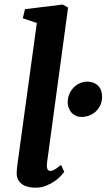

<svg xmlns="http://www.w3.org/2000/svg" viewBox="-20 -826 475 855"><path d="M54.2 -56.2Q54.2 -64 55.4 -75.2Q56.6 -86.4 57.6 -93.8L144 -723.6L81.5 -744.6L91.3 -785.2L258.8 -805.7L283.2 -792.5L189.5 -102.1Q187 -85 190.4 -75Q193.8 -64.9 203.6 -64.9Q207 -64.9 211.4 -65.9Q215.8 -66.9 221.2 -69.8Q226.6 -72.8 234.1 -78.1Q241.7 -83.5 252 -91.8L266.1 -60.5Q262.2 -55.2 251.7 -43.5Q241.2 -31.7 224.6 -20Q208 -8.3 186 0.7Q164.1 9.8 137.7 9.8Q120.1 9.8 105 6.1Q89.8 2.4 78.6 -5.4Q67.4 -13.2 60.8 -25.6Q54.2 -38.1 54.2 -56.2ZM281.7 -376Q282.7 -395.5 290.5 -411.4Q298.3 -427.2 310.5 -438.7Q322.8 -450.2 337.6 -456.3Q352.5 -462.4 368.2 -462.4Q385.7 -462.4 398.7 -456.5Q411.6 -450.7 419.9 -440.9Q428.2 -431.2 431.6 -418.2Q435.1 -405.3 434.6 -391.6Q433.6 -370.1 425 -354Q416.5 -337.9 403.8 -327.1Q391.1 -316.4 375.2 -310.8Q359.4 -305.2 343.3 -305.2Q329.6 -305.2 318.1 -310.3Q306.6 -315.4 298.3 -324.7Q290 -334 285.4 -347.2Q280.8 -360.4 281.7 -376Z"/></svg>

Font: Merriweather Bold
Style: Italic
Weight: 700
Italic angle: -7°
Designer: Eben Sorkin ( eben@eyebytes.com )
Foundry: Eben Sorkin ( eben@eyebytes.com )
Version: Version 1.5; ttfautohint (v0.97) -l 13 -r 13 -G 200 -x 24 -f